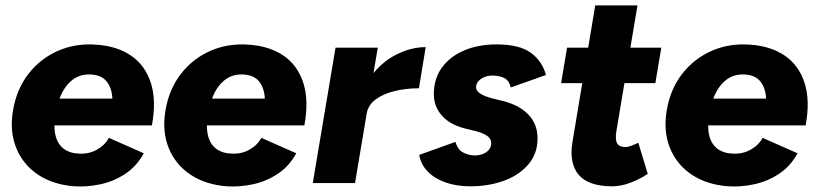

<svg xmlns="http://www.w3.org/2000/svg" viewBox="-20 -676 3017 709"><path d="M255 12Q176 6 120.5 -31Q65 -68 40 -129.5Q15 -191 28 -268Q41 -346 84.5 -402.5Q128 -459 193.5 -488Q259 -517 336 -511Q412 -506 464 -470.5Q516 -435 537 -370Q558 -305 541 -213H181Q181 -178 192 -155.5Q203 -133 223 -121.5Q243 -110 269 -109Q307 -106 337.5 -123Q368 -140 382 -167L511 -110Q485 -62 442.5 -34Q400 -6 351 4.5Q302 15 255 12ZM200 -312H395Q393 -351 374 -375Q355 -399 315 -401Q274 -403 245 -379Q216 -355 200 -312Z M818 12Q739 6 683.5 -31Q628 -68 603 -129.5Q578 -191 591 -268Q604 -346 647.5 -402.5Q691 -459 756.5 -488Q822 -517 899 -511Q975 -506 1027 -470.5Q1079 -435 1100 -370Q1121 -305 1104 -213H744Q744 -178 755 -155.5Q766 -133 786 -121.5Q806 -110 832 -109Q870 -106 900.5 -123Q931 -140 945 -167L1074 -110Q1048 -62 1005.5 -34Q963 -6 914 4.5Q865 15 818 12ZM763 -312H958Q956 -351 937 -375Q918 -399 878 -401Q837 -403 808 -379Q779 -355 763 -312Z M1135 0 1219 -500H1375L1291 0ZM1293 -256Q1307 -337 1348 -392Q1389 -447 1443.5 -474.5Q1498 -502 1552 -502L1527 -350Q1481 -350 1438.5 -340Q1396 -330 1367.5 -309Q1339 -288 1334 -256Z M1717 12Q1665 12 1624.5 -2.5Q1584 -17 1559 -43Q1534 -69 1528 -104L1662 -152Q1670 -123 1691 -112.5Q1712 -102 1733 -102Q1748 -102 1762 -107Q1776 -112 1785 -122.5Q1794 -133 1794 -147Q1794 -163 1780 -173.5Q1766 -184 1736 -192L1695 -202Q1639 -217 1610.5 -250.5Q1582 -284 1582 -328Q1582 -385 1611.5 -426Q1641 -467 1693.5 -489.5Q1746 -512 1814 -512Q1899 -512 1941 -480.5Q1983 -449 1996 -399L1866 -353Q1861 -377 1843.5 -387Q1826 -397 1797 -397Q1774 -397 1756 -384.5Q1738 -372 1738 -353Q1738 -341 1752.5 -331Q1767 -321 1797 -313L1837 -303Q1898 -288 1931.5 -252.5Q1965 -217 1965 -165Q1965 -107 1929.5 -67Q1894 -27 1838 -7.5Q1782 12 1717 12Z M2241 12Q2153 12 2117 -30.5Q2081 -73 2094 -152L2178 -656H2334L2256 -191Q2251 -160 2259 -146.5Q2267 -133 2290 -133Q2299 -133 2312 -138Q2325 -143 2337 -149L2372 -34Q2344 -15 2308.5 -1.5Q2273 12 2241 12ZM2052 -369 2074 -500H2422L2400 -369Z M2669 12Q2590 6 2534.5 -31Q2479 -68 2454 -129.5Q2429 -191 2442 -268Q2455 -346 2498.5 -402.5Q2542 -459 2607.5 -488Q2673 -517 2750 -511Q2826 -506 2878 -470.5Q2930 -435 2951 -370Q2972 -305 2955 -213H2595Q2595 -178 2606 -155.5Q2617 -133 2637 -121.5Q2657 -110 2683 -109Q2721 -106 2751.5 -123Q2782 -140 2796 -167L2925 -110Q2899 -62 2856.5 -34Q2814 -6 2765 4.5Q2716 15 2669 12ZM2614 -312H2809Q2807 -351 2788 -375Q2769 -399 2729 -401Q2688 -403 2659 -379Q2630 -355 2614 -312Z"/></svg>

Font: Figtree Light ExtraBold
Style: Italic
Weight: 800
Italic angle: -9.5°
Version: Version 2.001;gftools[0.9.30]